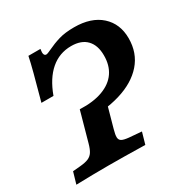

<svg xmlns="http://www.w3.org/2000/svg" viewBox="-139 -697 786 813"><g transform="rotate(-30 254.0 -291.0)"><path d="M380.6 -416.6Q380.6 -465.5 354.8 -492.6Q329 -519.7 279.5 -519.7Q221.8 -519.7 178.8 -482.7Q135.8 -445.8 109.7 -374.2H50.8Q72.6 -453.2 84.9 -500.1Q97.2 -546.9 102.6 -574.2H161.4Q158.2 -556.8 161 -549Q163.8 -541.1 171.5 -541.1Q175.1 -541.1 182 -544Q188.9 -546.8 196.6 -550.4Q224.9 -564.1 255.4 -573.2Q285.8 -582.3 330.2 -582.3Q413.5 -582.3 460.6 -539.8Q507.6 -497.3 507.6 -426.6Q507.6 -354.9 464.4 -305.6Q421.3 -256.4 343.3 -233Q265.4 -209.6 162.5 -213.8L177.8 -269.5Q243.8 -266.7 289.4 -283.8Q335.1 -300.8 358 -334.5Q381 -368.2 380.6 -416.6ZM5.6 0 22.1 -56.5 57.8 -59.6Q84.6 -62 99.2 -68.2Q113.7 -74.4 122.4 -87.6Q131 -100.7 137.9 -125.8L170.1 -241.6Q195.9 -238.6 231.6 -241.6Q267.2 -244.6 295.7 -252.2L260.5 -125.8Q253.3 -100.7 253.8 -88Q254.4 -75.3 264.2 -69.6Q273.9 -64 297.6 -61.6L358.9 -56.5L342.7 0Q234.8 -2.4 163.4 -2.4H164.1H162.3Q86.9 -2.4 5.6 0Z"/></g></svg>

Font: Playfair Micro SmCond SmLight
Style: Italic
Weight: 360
Width: 4
Italic angle: -15.6°
Designer: Claus Eggers Sørensen
Foundry: Claus Eggers Sørensen
Version: Version 2.203;Glyphs 3.3 (3326)